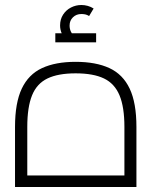

<svg xmlns="http://www.w3.org/2000/svg" viewBox="-20 -747 605 767"><path d="M40 0V-240Q40 -336 67 -393Q94 -450 148 -475Q202 -500 282 -500Q363 -500 417 -475Q471 -450 498 -393Q525 -336 525 -240V0ZM89 -25 65 -46H499L477 -25V-240Q477 -319 457.5 -366Q438 -413 395.5 -433.5Q353 -454 282 -454Q212 -454 169.5 -433.5Q127 -413 108 -366Q89 -319 89 -240ZM249 -578Q235 -595 227.5 -611.5Q220 -628 220 -645Q220 -670 232 -688.5Q244 -707 263.5 -717Q283 -727 305 -727Q318 -727 330.5 -723.5Q343 -720 354 -713L336 -683Q328 -688 320.5 -689.5Q313 -691 305 -691Q285 -691 271.5 -678Q258 -665 258 -645Q258 -632 263 -621Q268 -610 280 -596ZM201 -578V-614H364V-578Z"/></svg>

Font: Cairo Play Light
Style: Regular
Weight: 300
Version: Version 3.119